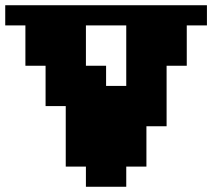

<svg xmlns="http://www.w3.org/2000/svg" viewBox="-97 -713 810 733"><path d="M154 -77V-308H77V-462H0V-616H-77V-693H693V-616H616V-462H539V-231H462V-77H385V0H231V-77ZM385 -385V-616H231V-462H308V-385Z"/></svg>

Font: Coral Pixels
Style: Regular
Weight: 400
Designer: Tanukizamurai
Foundry: TanukiFont
Version: Version 1.000; ttfautohint (v1.8.4.7-5d5b)